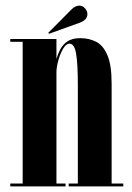

<svg xmlns="http://www.w3.org/2000/svg" viewBox="-20 -662 470 682"><path d="M16.5 0V-10H60.5V-513.5H16.5V-523.5H180.5V-452.5Q185 -469 193.8 -486Q202.5 -503 219.2 -514.8Q236 -526.5 265 -526.5Q295.5 -526.5 320.8 -514Q346 -501.5 361.2 -466.8Q376.5 -432 376.5 -365V-10H418V0H224V-10H256.5V-359Q256.5 -434 250.5 -470.5Q244.5 -507 226.5 -507Q215.5 -507 205.2 -490.5Q195 -474 188.2 -451Q181.5 -428 180.5 -408.5V-10H213V0ZM154 -542 151.5 -545.5 235 -629.5Q248 -642 262 -642Q277.5 -642 287 -625.5Q290.5 -619 290.5 -612Q290.5 -591 262.5 -581Z"/></svg>

Font: Imbue 100pt
Style: Bold
Weight: 700
Designer: Tyler Finck
Foundry: Etcetera Type Company
Version: Version 1.102; ttfautohint (v1.8.3)